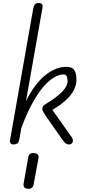

<svg xmlns="http://www.w3.org/2000/svg" viewBox="-20 -948 557 1260"><path d="M67.5 0Q60 0 54.5 -3.2Q49 -6.5 46.8 -13Q44.5 -19.5 46 -29.5L198.5 -894Q201.5 -911 209.5 -919.8Q217.5 -928.5 231.5 -928.5Q247.5 -928.5 254.8 -922Q262 -915.5 258.5 -896L150.5 -284Q207 -398 276.2 -453.8Q345.5 -509.5 414.5 -509.5Q432.5 -509.5 447.8 -503.8Q463 -498 472.2 -480Q481.5 -462 481.5 -424Q481.5 -389 464 -355.5Q446.5 -322 411.5 -290Q376.5 -258 323.5 -227L450 -48.5Q458.5 -36.5 458.5 -25Q458.5 -14 451.2 -7Q444 0 433.5 0Q421 0 411.8 -6.5Q402.5 -13 395.5 -23L282.5 -184Q270 -202.5 263.8 -214.5Q257.5 -226.5 257.5 -233.5Q257.5 -242 262.5 -250.2Q267.5 -258.5 280.5 -265.5Q351 -308.5 387.2 -345.2Q423.5 -382 423.5 -417Q423.5 -432.5 418 -446Q412.5 -459.5 394.5 -459.5Q371 -459.5 339.8 -442.8Q308.5 -426 272 -386.5Q235.5 -347 197 -279Q158.5 -211 120 -108.5L106.5 -32Q103 -13.5 93.2 -6.8Q83.5 0 67.5 0ZM161 291Q146.5 289.5 139.2 281Q132 272.5 135.5 254L165.5 83.5Q168.5 66.5 178.8 60.8Q189 55 204.5 56.5Q219.5 58 227.5 65.8Q235.5 73.5 232.5 90.5L200.5 263Q197.5 280 186.5 286.2Q175.5 292.5 161 291Z"/></svg>

Font: Edu VIC WA NT Hand
Style: Regular
Weight: 400
Designer: Tina and Corey Anderson, Eben Sorkin, Mirko Velimirovic
Foundry: Google for Education
Version: Version 1.000